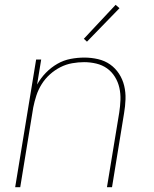

<svg xmlns="http://www.w3.org/2000/svg" viewBox="-20 -777 640 797"><path d="M43 0 130 -530H151L134 -426Q149 -453 170.5 -475Q192 -497 218 -512Q244 -527 273 -532.5Q302 -538 330 -538Q359 -538 387 -531.5Q415 -525 437 -509.5Q459 -494 474 -471Q489 -448 495.5 -421Q502 -394 501 -365Q500 -336 495 -307L445 0H424L475 -310Q479 -336 480 -362Q481 -388 475.5 -412.5Q470 -437 457 -458Q444 -479 424.5 -493Q405 -507 380 -513Q355 -519 329 -519Q305 -519 279.5 -514.5Q254 -510 230.5 -498Q207 -486 187 -468Q167 -450 153 -427.5Q139 -405 131 -380.5Q123 -356 118 -331L64 0ZM341 -604 328 -616 460 -757 476 -743Z"/></svg>

Font: Iosevka Curly ThExObl
Style: Regular
Weight: 100
Width: 7
Italic angle: -9°
Monospace: yes
Designer: Belleve Invis
Foundry: Belleve Invis
Version: Version 11.1.0; ttfautohint (v1.8.3)